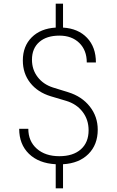

<svg xmlns="http://www.w3.org/2000/svg" viewBox="-20 -890 640 1051"><path d="M285 141V9Q192 4 138.5 -48Q85 -100 85 -185H135Q135 -117 181.5 -76Q228 -35 305 -35Q380 -35 422.5 -72.5Q465 -110 465 -177Q465 -235 432 -278Q399 -321 342 -338L258 -363Q186 -385 145.5 -436.5Q105 -488 105 -559Q105 -637 153.5 -685.5Q202 -734 285 -739V-870H325V-739Q408 -734 456.5 -683Q505 -632 505 -548H455Q455 -615 414 -655Q373 -695 305 -695Q235 -695 195 -660Q155 -625 155 -563Q155 -509 186 -468.5Q217 -428 270 -411L354 -385Q428 -362 471.5 -307Q515 -252 515 -180Q515 -98 464 -47Q413 4 325 9V141Z"/></svg>

Font: Tiny Thin
Style: Regular
Weight: 100
Monospace: yes
Designer: Philipp Nurullin, Konstantin Bulenkov
Foundry: JetBrains
Version: Version 2.251; ttfautohint (v1.8.4.7-5d5b)